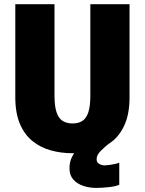

<svg xmlns="http://www.w3.org/2000/svg" viewBox="-20 -720 690 916"><path d="M326 11Q271.5 11 222.5 -2.5Q173.5 -16 135.2 -46.8Q97 -77.5 75 -129Q53 -180.5 53 -256V-700H240V-264Q240 -213.5 249.8 -184.5Q259.5 -155.5 278.8 -143.2Q298 -131 326 -131Q354 -131 373 -143.2Q392 -155.5 401.5 -184.5Q411 -213.5 411 -264V-700H598V-256Q598 -180.5 576.2 -129Q554.5 -77.5 516.8 -46.8Q479 -16 430 -2.5Q381 11 326 11ZM549 56V161.5Q532.5 169 499.8 172.8Q467 176.5 438.5 176.5Q406.5 176.5 377.2 166.8Q348 157 329.8 136.5Q311.5 116 311.5 83Q311.5 52.5 323.5 28.8Q335.5 5 351.2 -11.5Q367 -28 378.5 -36H501Q482 -21 461.5 -1Q441 19 441 39.5Q441 50.5 447.2 57Q453.5 63.5 462.5 66.2Q471.5 69 480 69Q488 69 502.2 67Q516.5 65 530 62Q543.5 59 549 56Z"/></svg>

Font: Trispace Thin ExtraBold
Style: Regular
Weight: 800
Version: Version 1.210